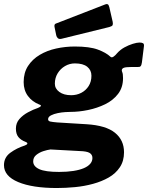

<svg xmlns="http://www.w3.org/2000/svg" viewBox="-64 -772 744 966"><path d="M222 174Q99 174 27.5 144Q-44 114 -44 59Q-44 20 -12 -3.5Q20 -27 61 -40Q72 -44 73.5 -49Q75 -54 65 -58Q41 -67 28.5 -82.5Q16 -98 16 -125Q16 -153 33.5 -173Q51 -193 77 -207Q103 -221 127 -229Q139 -234 141.5 -238.5Q144 -243 134 -246Q98 -260 76.5 -289Q55 -318 55 -359Q55 -406 77 -440Q99 -474 136 -496Q173 -518 219 -528Q265 -538 312 -538Q387 -538 428.5 -522.5Q470 -507 491 -487Q498 -480 508 -487.5Q518 -495 525 -504Q541 -522 562 -533.5Q583 -545 604 -551.5Q625 -558 638 -558Q649 -558 655.5 -554.5Q662 -551 660 -538L650 -458Q648 -443 643 -438.5Q638 -434 629 -435Q615 -435 599 -435Q583 -435 576 -434Q541 -432 551 -409Q553 -405 554 -397Q555 -389 555 -379Q555 -332 530 -299.5Q505 -267 465 -247.5Q425 -228 379 -218.5Q333 -209 290 -209Q283 -209 265 -208Q247 -207 227 -203Q207 -199 192.5 -191.5Q178 -184 178 -172Q178 -163 189 -160.5Q200 -158 224 -156L371 -147Q469 -141 514.5 -104Q560 -67 560 -6Q560 38 539 69.5Q518 101 483 121Q448 141 404 153Q360 165 313 169.5Q266 174 222 174ZM233 93Q274 93 305.5 88Q337 83 358 74Q379 65 390 52Q401 39 401 23Q401 6 387 -2.5Q373 -11 337 -12L190 -20Q174 -18 154 -11.5Q134 -5 118.5 7.5Q103 20 103 40Q103 65 133.5 79Q164 93 233 93ZM294 -293Q322 -293 345 -305Q368 -317 382 -339Q396 -361 396 -391Q396 -419 375 -436Q354 -453 313 -453Q286 -453 263 -439.5Q240 -426 226 -403Q212 -380 212 -351Q212 -326 234.5 -309.5Q257 -293 294 -293ZM486 -736 503 -662Q505 -651 502.5 -645.5Q500 -640 486 -636L246 -577Q234 -574 227.5 -579.5Q221 -585 219 -594L211 -633Q207 -649 216 -653L466 -750Q473 -753 478 -750.5Q483 -748 486 -736Z"/></svg>

Font: Libre Franklin ExtraBold
Style: Italic
Weight: 800
Italic angle: -8°
Designer: Pablo Impallari, Rodrigo Fuenzalida, Nhung Nguyen
Foundry: Impallari Type
Version: Version 3.000